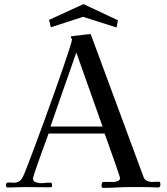

<svg xmlns="http://www.w3.org/2000/svg" viewBox="-20 -914 814 936"><path d="M480 -297Q448 -387 416 -477.5Q384 -568 352 -658Q321 -568 289 -478Q257 -388 226 -297ZM762 -15Q762 -2 753 0Q733 -1 712 -1.5Q691 -2 671 -2Q640 -2 609.5 -2Q579 -2 548 0Q532 1 515.5 1.5Q499 2 483 2Q478 2 476.5 -1.5Q475 -5 475 -9L476 -17Q476 -20 478 -23.5Q480 -27 484 -27H533Q542 -27 553.5 -31Q565 -35 565 -46Q565 -49 558 -69.5Q551 -90 541 -119.5Q531 -149 520 -179Q509 -209 501 -232.5Q493 -256 490 -263H217Q214 -254 205 -230.5Q196 -207 185.5 -177Q175 -147 164.5 -118Q154 -89 147.5 -68.5Q141 -48 141 -43Q141 -29 156 -25Q171 -21 181 -21Q191 -21 200.5 -22.5Q210 -24 220 -23Q222 -24 226 -24Q232 -24 233 -17Q234 -10 234 -6Q233 -2 229.5 -1.5Q226 -1 222 -1Q193 -1 163 -1.5Q133 -2 104 -2Q82 -2 61 -1Q40 0 18 0Q9 0 9 -10Q9 -23 18 -24Q27 -25 40 -23.5Q53 -22 67.5 -27Q82 -32 92 -53Q97 -62 112 -101Q127 -140 149 -198.5Q171 -257 195.5 -324.5Q220 -392 244 -459Q268 -526 287.5 -583Q307 -640 319 -677.5Q331 -715 331 -722Q331 -724 328 -727.5Q325 -731 325 -732Q325 -736 328 -737Q338 -739 349 -740Q360 -741 370 -742Q383 -744 396 -745.5Q409 -747 422 -748L681 -48Q685 -38 696.5 -32.5Q708 -27 718 -27Q727 -27 736.5 -27.5Q746 -28 756 -28Q760 -28 761 -23Q762 -18 762 -15ZM555 -815 548 -780 385 -832 228 -781 219 -817 387 -894Z"/></svg>

Font: Kaisei HarunoUmi
Style: Regular
Weight: 400
Designer: Font-Kai, 金井和夫
Foundry: KAZUO KANAI
Version: Version 5.003